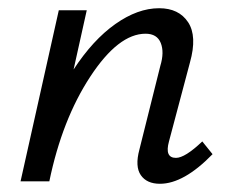

<svg xmlns="http://www.w3.org/2000/svg" viewBox="-20 -441 563 467"><path d="M472 -97 497 -66Q427 6 369 6Q337 6 322.5 -15Q308 -36 319 -77L370 -281Q380 -314 371 -336.5Q362 -359 334 -359Q268 -359 199.5 -254.5Q131 -150 100 0H30L123 -416H191L159 -272Q206 -344 260.5 -382.5Q315 -421 367 -421Q415 -421 437.5 -387Q460 -353 442 -289L391 -97Q380 -57 408 -57Q430 -57 472 -97Z"/></svg>

Font: EauTestInfant Medium
Style: Italic
Weight: 500
Italic angle: -12°
Designer: Christian Thalmann (Catharsis Fonts)
Version: Version 0.001;PS 000.001;hotconv 1.0.88;makeotf.lib2.5.64775